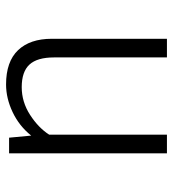

<svg xmlns="http://www.w3.org/2000/svg" viewBox="13 -591 589 655"><g transform="rotate(90 307.5 -263.5)"><path d="M175.9 -538.5V-153.3Q175.9 -95.9 200.3 -69.5Q224.6 -43.1 277.4 -43.1Q327.7 -43.1 371.8 -71.5Q415.9 -100 439.5 -136.9V-538.5H503.1V0H449.7L442.6 -75.4Q409.7 -34.4 362.6 -12.1Q315.4 10.3 268.2 10.3Q190.3 10.3 151.3 -30.5Q112.3 -71.3 112.3 -145.6V-538.5Z"/></g></svg>

Font: Fira Code Light
Style: Regular
Weight: 300
Monospace: yes
Designer: Carrois Corporate, Edenspiekermann AG, Nikita Prokopov
Foundry: Carrois Corporate, Edenspiekermann AG, Nikita Prokopov
Version: Version 6.000; ttfautohint (v1.8.2) -l 8 -r 50 -G 200 -x 14 